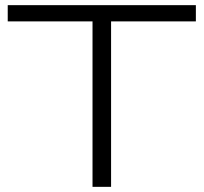

<svg xmlns="http://www.w3.org/2000/svg" viewBox="-20 -725 790 745"><path d="M339 0V-642H10V-705H740V-642H411V0Z"/></svg>

Font: Nunito Sans 10pt Expanded Light
Style: Regular
Weight: 300
Width: 7
Designer: Vernon Adams
Foundry: Vernon Adams
Version: Version 3.101;gftools[0.9.27]